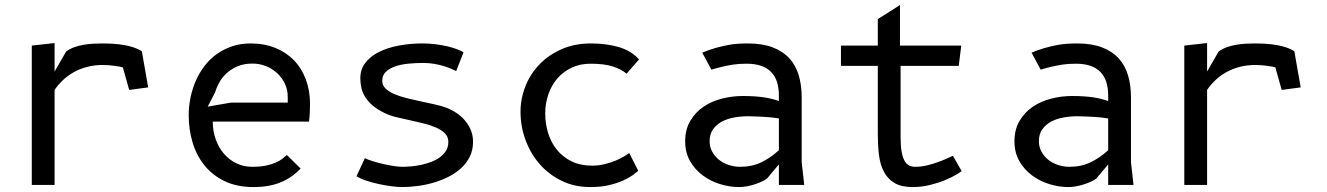

<svg xmlns="http://www.w3.org/2000/svg" viewBox="-20 -730 5240 758"><path d="M195.5 -447.5 241 -526.5Q255 -537 273 -543.5Q291 -550 310 -553.2Q329 -556.5 348.2 -557.5Q367.5 -558.5 385 -558.5Q422.5 -558.5 449 -555.2Q475.5 -552 493.8 -547Q512 -542 523 -536.8Q534 -531.5 540 -527.5L565 -385L490 -375L465 -464Q461 -465.5 452.5 -467Q444 -468.5 433 -470Q422 -471.5 409.8 -472.5Q397.5 -473.5 386.5 -473.5Q352.5 -473.5 323.5 -465.8Q294.5 -458 270.5 -444.5Q246.5 -431 227.8 -413Q209 -395 195.5 -375V0H105.5V-550L195.5 -560Z M1167 -64.5Q1151.5 -48.5 1133 -35Q1114.5 -21.5 1092 -11.8Q1069.5 -2 1042.2 3.2Q1015 8.5 981.5 8.5Q915 8.5 866.5 -15Q818 -38.5 786.5 -78Q755 -117.5 740 -168.5Q725 -219.5 725 -275Q725 -310.5 732.2 -345.2Q739.5 -380 753.2 -411.5Q767 -443 787.8 -470Q808.5 -497 835.8 -516.5Q863 -536 896.2 -547.2Q929.5 -558.5 969 -558.5Q1023 -558.5 1066.5 -541Q1110 -523.5 1140.5 -492Q1171 -460.5 1187.5 -416.2Q1204 -372 1204 -319Q1204 -303.5 1203 -285Q1202 -266.5 1200 -250H820Q820 -211.5 832 -178.8Q844 -146 864.8 -122.2Q885.5 -98.5 913.8 -85Q942 -71.5 975 -71.5Q1007 -71.5 1029.8 -76.2Q1052.5 -81 1068.2 -88Q1084 -95 1094.5 -103Q1105 -111 1112.5 -118ZM1116 -325V-347Q1116 -375.5 1104.8 -399.5Q1093.5 -423.5 1074.2 -441.2Q1055 -459 1029.8 -469Q1004.5 -479 976.5 -479Q943 -479 917.8 -468.2Q892.5 -457.5 874.5 -440.8Q856.5 -424 845.5 -404Q834.5 -384 829.5 -366L800 -309L892.5 -325Z M1781 -449.5Q1771.5 -454 1758.2 -459.8Q1745 -465.5 1728.5 -470.2Q1712 -475 1692.2 -478.2Q1672.5 -481.5 1650 -481.5Q1619.5 -481.5 1590.5 -478.5Q1561.5 -475.5 1539 -467.5Q1516.5 -459.5 1502.8 -446Q1489 -432.5 1489 -411Q1489 -393 1502.5 -380.2Q1516 -367.5 1537.8 -358.2Q1559.5 -349 1587 -342.2Q1614.5 -335.5 1642.5 -329.5Q1670.5 -323.5 1696.5 -317.8Q1722.5 -312 1741.5 -305Q1763.5 -296.5 1782.8 -283.5Q1802 -270.5 1816.5 -253.2Q1831 -236 1839.2 -215.2Q1847.5 -194.5 1847.5 -170.5Q1847.5 -138 1835 -112.2Q1822.5 -86.5 1801.2 -66.8Q1780 -47 1752 -32.8Q1724 -18.5 1692.8 -9.2Q1661.5 0 1629.2 4.2Q1597 8.5 1567.5 8.5Q1550.5 8.5 1525.2 5.2Q1500 2 1473.8 -3.8Q1447.5 -9.5 1424 -17.5Q1400.5 -25.5 1387.5 -34.5L1420.5 -105.5Q1432.5 -99.5 1452 -93.5Q1471.5 -87.5 1493 -82.5Q1514.5 -77.5 1534.8 -74.5Q1555 -71.5 1568.5 -71.5Q1584 -71.5 1603.2 -73.2Q1622.5 -75 1642.8 -79.2Q1663 -83.5 1682.2 -90.8Q1701.5 -98 1716.5 -109Q1731.5 -120 1740.8 -135Q1750 -150 1750 -170Q1750 -189.5 1737 -203Q1724 -216.5 1702.5 -226Q1681 -235.5 1654.2 -242.2Q1627.5 -249 1599.5 -255Q1571.5 -261 1545.5 -267.2Q1519.5 -273.5 1500 -283Q1471.5 -296.5 1452.8 -312.2Q1434 -328 1422.8 -345.5Q1411.5 -363 1407 -382Q1402.5 -401 1402.5 -421Q1402.5 -456.5 1422.8 -482.5Q1443 -508.5 1477 -525.2Q1511 -542 1555 -550.2Q1599 -558.5 1647 -558.5Q1673 -558.5 1697.8 -555.5Q1722.5 -552.5 1744.2 -547.5Q1766 -542.5 1783 -536.2Q1800 -530 1810 -523.5Z M2453.5 -439Q2434 -456.5 2399.5 -467.5Q2365 -478.5 2312 -478.5Q2270 -478.5 2236.8 -462.8Q2203.5 -447 2180.2 -420Q2157 -393 2144.8 -357.2Q2132.5 -321.5 2132.5 -282Q2132.5 -241 2144.2 -203.8Q2156 -166.5 2179.2 -138Q2202.5 -109.5 2237 -92.8Q2271.5 -76 2317.5 -76Q2343.5 -76 2367.5 -82Q2391.5 -88 2411 -96.2Q2430.5 -104.5 2444.2 -112.8Q2458 -121 2464 -126L2500 -55.5Q2492.5 -49 2477.5 -38.2Q2462.5 -27.5 2439.2 -17Q2416 -6.5 2384.2 1Q2352.5 8.5 2310.5 8.5Q2248 8.5 2197.2 -16.2Q2146.5 -41 2110.5 -82.2Q2074.5 -123.5 2054.8 -177Q2035 -230.5 2035 -288.5Q2035 -340.5 2054.2 -389.2Q2073.5 -438 2109.5 -475.5Q2145.5 -513 2197 -535.8Q2248.5 -558.5 2313 -558.5Q2374 -558.5 2422.8 -544.2Q2471.5 -530 2503 -495.5Z M3155 0H3055V-81L3008 -25Q2999.5 -18.5 2986.2 -12.5Q2973 -6.5 2958 -1.8Q2943 3 2927.5 5.8Q2912 8.5 2898 8.5Q2860.5 8.5 2822.5 -3.2Q2784.5 -15 2754 -37.8Q2723.5 -60.5 2704.2 -94.2Q2685 -128 2685 -172Q2685 -218.5 2704.8 -252.2Q2724.5 -286 2756.5 -308Q2788.5 -330 2829.5 -340.5Q2870.5 -351 2912.5 -351Q2960 -351 2995 -345.8Q3030 -340.5 3055 -331V-352.5Q3055 -382 3047.8 -405.5Q3040.5 -429 3025 -445.2Q3009.5 -461.5 2985.2 -470Q2961 -478.5 2927.5 -478.5Q2896 -478.5 2873.2 -474.8Q2850.5 -471 2831 -466.5Q2819.5 -464 2809 -461Q2798.5 -458 2788.5 -455L2752.5 -522Q2773.5 -531.5 2802.5 -540Q2826.5 -547 2857.2 -552.8Q2888 -558.5 2932.5 -558.5Q2990 -558.5 3030.5 -543Q3071 -527.5 3096.5 -499.5Q3122 -471.5 3133.5 -432.2Q3145 -393 3145 -345V-90ZM3055 -262.5 3025 -266.5Q3018 -267 3006.5 -268Q2995 -269 2981.8 -269.5Q2968.5 -270 2955.2 -270.5Q2942 -271 2932.5 -271Q2904.5 -271 2877.5 -266Q2850.5 -261 2829.2 -249.5Q2808 -238 2794.8 -219.2Q2781.5 -200.5 2781.5 -172.5Q2781.5 -150 2791.5 -131.5Q2801.5 -113 2818.2 -99.5Q2835 -86 2856.8 -78.8Q2878.5 -71.5 2902 -71.5Q2948.5 -71.5 2985.5 -89.2Q3022.5 -107 3055 -137Z M3535.5 -188Q3535.5 -155 3539.2 -132.8Q3543 -110.5 3550.2 -96.8Q3557.5 -83 3568.2 -77.2Q3579 -71.5 3593 -71.5Q3616.5 -71.5 3639.5 -77Q3662.5 -82.5 3682.5 -89.8Q3702.5 -97 3718 -104.2Q3733.5 -111.5 3742 -115L3776.5 -54.5Q3772 -50.5 3754.8 -40.2Q3737.5 -30 3711.2 -19Q3685 -8 3652 0.2Q3619 8.5 3583 8.5Q3538 8.5 3510.8 -8Q3483.5 -24.5 3469 -53Q3454.5 -81.5 3450 -119.2Q3445.5 -157 3445.5 -200V-470H3300V-550H3445.5V-654.5L3533 -710V-550H3775L3765 -470H3535.5Z M4455 0H4355V-81L4308 -25Q4299.5 -18.5 4286.2 -12.5Q4273 -6.5 4258 -1.8Q4243 3 4227.5 5.8Q4212 8.5 4198 8.5Q4160.5 8.5 4122.5 -3.2Q4084.5 -15 4054 -37.8Q4023.5 -60.5 4004.2 -94.2Q3985 -128 3985 -172Q3985 -218.5 4004.8 -252.2Q4024.5 -286 4056.5 -308Q4088.5 -330 4129.5 -340.5Q4170.5 -351 4212.5 -351Q4260 -351 4295 -345.8Q4330 -340.5 4355 -331V-352.5Q4355 -382 4347.8 -405.5Q4340.5 -429 4325 -445.2Q4309.5 -461.5 4285.2 -470Q4261 -478.5 4227.5 -478.5Q4196 -478.5 4173.2 -474.8Q4150.5 -471 4131 -466.5Q4119.5 -464 4109 -461Q4098.5 -458 4088.5 -455L4052.5 -522Q4073.5 -531.5 4102.5 -540Q4126.5 -547 4157.2 -552.8Q4188 -558.5 4232.5 -558.5Q4290 -558.5 4330.5 -543Q4371 -527.5 4396.5 -499.5Q4422 -471.5 4433.5 -432.2Q4445 -393 4445 -345V-90ZM4355 -262.5 4325 -266.5Q4318 -267 4306.5 -268Q4295 -269 4281.8 -269.5Q4268.5 -270 4255.2 -270.5Q4242 -271 4232.5 -271Q4204.5 -271 4177.5 -266Q4150.5 -261 4129.2 -249.5Q4108 -238 4094.8 -219.2Q4081.5 -200.5 4081.5 -172.5Q4081.5 -150 4091.5 -131.5Q4101.5 -113 4118.2 -99.5Q4135 -86 4156.8 -78.8Q4178.5 -71.5 4202 -71.5Q4248.5 -71.5 4285.5 -89.2Q4322.5 -107 4355 -137Z M4745.5 -447.5 4791 -526.5Q4805 -537 4823 -543.5Q4841 -550 4860 -553.2Q4879 -556.5 4898.2 -557.5Q4917.5 -558.5 4935 -558.5Q4972.5 -558.5 4999 -555.2Q5025.5 -552 5043.8 -547Q5062 -542 5073 -536.8Q5084 -531.5 5090 -527.5L5115 -385L5040 -375L5015 -464Q5011 -465.5 5002.5 -467Q4994 -468.5 4983 -470Q4972 -471.5 4959.8 -472.5Q4947.5 -473.5 4936.5 -473.5Q4902.5 -473.5 4873.5 -465.8Q4844.5 -458 4820.5 -444.5Q4796.5 -431 4777.8 -413Q4759 -395 4745.5 -375V0H4655.5V-550L4745.5 -560Z"/></svg>

Font: B612 Mono
Style: Regular
Weight: 400
Version: Version 1.005